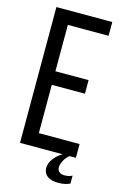

<svg xmlns="http://www.w3.org/2000/svg" viewBox="-127 -757 615 956"><g transform="rotate(15 180.0 -278.5)"><path d="M118 -390V-629H328V-700H40V0H259C222 23 198 55 198 87C199 125 229 143 274 143C298 143 315 140 335 131V90C324 95 315 99 296 99C276 99 259 90 258 69C258 50 270 20 295 0H328V-71H118V-320H289V-390Z"/></g></svg>

Font: VL Bebas Neue Regular
Style: Regular
Weight: 400
Designer: Ryoichi Tsunekawa
Foundry: Ryoichi Tsunekawa
Version: Version 001.003